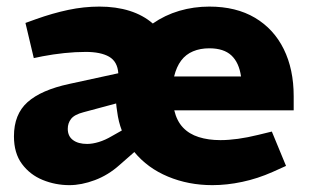

<svg xmlns="http://www.w3.org/2000/svg" viewBox="-20 -545 923 574"><path d="M187.6 8.5Q145.7 8.5 107.7 -7Q69.7 -22.5 45.7 -54.8Q21.7 -87 21.7 -137.5Q21.7 -203.5 62.5 -239.8Q103.2 -276 186.6 -294L333.7 -326Q331.2 -361.1 306.1 -375.5Q281.1 -389.8 236.5 -389.8Q205 -389.8 172 -386.3Q139 -382.8 107.5 -376.8L81 -371.3L56.1 -476.4L88 -487.9Q137 -505.4 184 -515.4Q230.9 -525.3 277.3 -525.3Q326.9 -525.3 367.4 -512.6Q407.9 -499.8 436.8 -474.7Q472.8 -499.8 516 -512.6Q559.3 -525.3 605.8 -525.3Q685.8 -525.3 742.2 -491.9Q798.6 -458.4 828.3 -398.2Q858 -337.9 858 -257.5V-215.1H501Q508.5 -183.4 527 -163.8Q545.5 -144.2 574.1 -135.2Q602.7 -126.1 638.8 -126.1Q688.3 -126.1 751.2 -141.6L792.7 -151.7L835.1 -49L795.2 -31Q750.2 -11 704.3 -1.3Q658.4 8.5 614.9 8.5Q543.5 8.5 482.3 -17Q421 -42.5 381.6 -90.5L337.1 -51.5Q303.6 -21.5 263.6 -6.5Q223.6 8.5 187.6 8.5ZM240.4 -114.7Q256.5 -114.7 275.5 -120.5Q294.6 -126.3 314.1 -137.9L344.2 -154.9Q339.1 -168 335.6 -182.3Q332.1 -196.7 330.1 -212.7Q329.1 -218.7 328.4 -224.4Q327.7 -230.2 327.2 -235.7L229.7 -209.5Q202.6 -202.5 192.6 -189.7Q182.6 -176.9 182.6 -159.9Q182.6 -137.8 198.2 -126.3Q213.7 -114.7 240.4 -114.7ZM500.5 -316.4H700.6Q694.6 -358 671.8 -379.3Q648.9 -400.6 605.8 -400.6Q578.7 -400.6 557.2 -391.6Q535.6 -382.6 521.6 -364Q507.6 -345.4 500.5 -316.4Z"/></svg>

Font: REM Medium
Style: Regular
Weight: 500
Designer: Octavio Pardo
Foundry: Ashler Design
Version: Version 1.005;gftools[0.9.28]